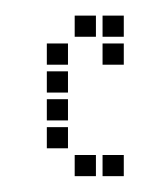

<svg xmlns="http://www.w3.org/2000/svg" viewBox="-20 -230 183 246"><path d="M75.7 -31.4V-4.3H102.9V-31.4ZM40 -67.1V-40H67.1V-67.1ZM40 -102.9V-75.7H67.1V-102.9ZM40 -138.6V-111.4H67.1V-138.6ZM40 -174.3V-147.1H67.1V-174.3ZM75.7 -210V-182.9H102.9V-210ZM111.4 -210V-182.9H138.6V-210ZM111.4 -174.3V-147.1H138.6V-174.3ZM111.4 -31.4V-4.3H138.6V-31.4Z"/></svg>

Font: Gossip Low Square
Style: Regular
Weight: 400
Width: 3
Designer: Deborah Khodanovich
Version: Version 1.001;Glyphs 3.3.1 (3343)